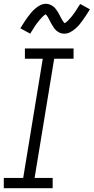

<svg xmlns="http://www.w3.org/2000/svg" viewBox="-21 -990 493 1010"><path d="M-1 0V-54H101L204 -681H110V-735H366V-681H264L161 -54H256V0ZM318 -813Q313 -813 308 -813.5Q303 -814 298.5 -815.5Q294 -817 289.5 -819.5Q285 -822 281.5 -824.5Q278 -827 274.5 -830Q271 -833 268 -836.5Q265 -840 262.5 -844Q260 -848 257.5 -852Q255 -856 252.5 -860Q250 -864 247.5 -868Q245 -872 243.5 -876Q242 -880 239 -885Q236 -890 234 -894Q232 -898 229.5 -902Q227 -906 224 -909.5Q221 -913 220 -915Q217 -914 212.5 -910.5Q208 -907 203.5 -902.5Q199 -898 196.5 -895Q194 -892 191 -889Q188 -886 185.5 -882.5Q183 -879 179.5 -875Q176 -871 173 -867Q170 -863 166.5 -858Q163 -853 160 -848Q157 -843 153.5 -837.5Q150 -832 146 -826Q142 -820 138 -813L86 -841Q97 -859 107 -874.5Q117 -890 126 -902Q135 -914 143.5 -924Q152 -934 164.5 -945Q177 -956 191.5 -963Q206 -970 221 -970Q231 -970 240 -966.5Q249 -963 257 -957.5Q265 -952 270.5 -945Q276 -938 281.5 -930Q287 -922 290.5 -914.5Q294 -907 299 -897.5Q304 -888 308.5 -881Q313 -874 319 -868Q321 -869 325.5 -872Q330 -875 334.5 -879.5Q339 -884 341.5 -887Q344 -890 347 -893Q350 -896 353 -899.5Q356 -903 359 -907Q362 -911 365 -915Q368 -919 371.5 -924Q375 -929 378.5 -934Q382 -939 385 -944.5Q388 -950 392.5 -956.5Q397 -963 401 -969L452 -941Q441 -923 431 -908Q421 -893 412 -880.5Q403 -868 395 -858.5Q387 -849 374 -838Q361 -827 347 -820Q333 -813 318 -813Z"/></svg>

Font: Iosevka QP Light
Style: Italic
Weight: 300
Italic angle: -9°
Designer: Belleve Invis
Foundry: Belleve Invis
Version: Version 20.0.0; ttfautohint (v1.8.4)